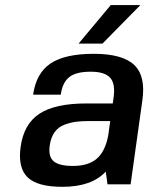

<svg xmlns="http://www.w3.org/2000/svg" viewBox="-20 -720 590 750"><path d="M393.1 -49.8Q338.4 9.8 223.6 9.8Q126.5 9.8 87.9 -27.3Q49.3 -64.5 60.5 -146Q72.8 -235.4 133.8 -275.6Q194.8 -315.9 317.4 -315.9H420.4L423.8 -339.8Q431.2 -393.1 410.2 -416.5Q389.2 -439.9 334 -439.9Q277.8 -439.9 251 -419.2Q224.1 -398.4 217.3 -350.1H109.4Q121.1 -434.1 177.2 -471.9Q233.4 -509.8 346.7 -509.8Q458.5 -509.8 504.2 -466.3Q549.8 -422.9 536.1 -328.1L490.2 0H399.9ZM410.6 -247.1H329.6Q298.3 -247.1 276.9 -244.4Q255.4 -241.7 231.4 -232.7Q207.5 -223.6 193.1 -203.4Q178.7 -183.1 174.3 -151.9Q168 -108.4 189.5 -90.1Q210.9 -71.8 265.1 -71.8Q325.2 -71.8 358.2 -100.3Q391.1 -128.9 402.8 -190.9ZM412.6 -700.2H528.3L380.4 -549.8H287.1Z"/></svg>

Font: Fivo Sans Med
Style: Regular
Weight: 450
Designer: Alexander Slobzheninov
Foundry: Alexander Slobzheninov
Version: 1.0